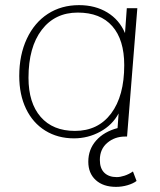

<svg xmlns="http://www.w3.org/2000/svg" viewBox="-20 -532 623 748"><path d="M498 136 512 173Q499 183 477 189.5Q455 196 432 196Q382 196 353 169.5Q324 143 324 98Q324 50 354.5 15.5Q385 -19 438 -33L442 -90Q418 -45 370.5 -19Q323 7 268 7Q205 7 156.5 -23Q108 -53 81.5 -108Q55 -163 55 -236Q55 -318 84.5 -381Q114 -444 166.5 -478Q219 -512 288 -512Q351 -512 398 -483.5Q445 -455 467 -403L474 -500H515L475 0H467Q427 0 398 24.5Q369 49 369 91Q369 124 386.5 141Q404 158 435 158Q448 158 465 152.5Q482 147 498 136ZM464 -278Q464 -377 417.5 -430Q371 -483 283 -483Q194 -483 142.5 -415.5Q91 -348 91 -229Q91 -131 138.5 -76.5Q186 -22 272 -22Q362 -22 413 -90Q464 -158 464 -278Z"/></svg>

Font: Muli ExtraLight
Style: Italic
Weight: 275
Italic angle: -4.541°
Designer: Vernon Adams
Foundry: Vernon Adams
Version: Version 2.001